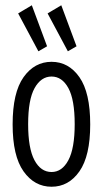

<svg xmlns="http://www.w3.org/2000/svg" viewBox="-20 -702 390 730"><path d="M176 8Q111 8 69.5 -50.5Q28 -109 28 -229Q28 -350 69.5 -408.5Q111 -467 176 -467Q241 -467 282 -408.5Q323 -350 323 -229Q323 -109 282 -50.5Q241 8 176 8ZM176 -48Q216 -48 240 -93Q264 -138 264 -230Q264 -323 240 -367Q216 -411 176 -411Q136 -411 111.5 -367Q87 -323 87 -230Q87 -138 111 -93Q135 -48 176 -48ZM126 -507 49 -651 101 -682 159 -526ZM238 -507 161 -651 213 -682 271 -526Z"/></svg>

Font: Inconsolata ExtraCondensed
Style: Regular
Weight: 400
Width: 2
Monospace: yes
Designer: Raph Levien, Cyreal, Brenton Simpson
Foundry: Raph Levien, Cyreal, Google
Version: Version 3.000; ttfautohint (v1.8.2.53-6de2)